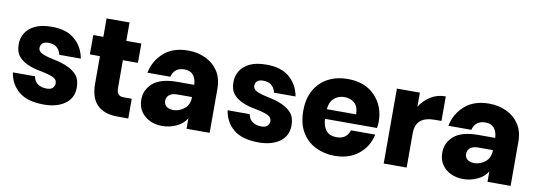

<svg xmlns="http://www.w3.org/2000/svg" viewBox="-55 -1046 3951 1408"><g transform="rotate(10 1920.0 -342.0)"><path d="M302 7Q179 7 115 -46Q51 -99 38 -186H203Q209 -148 236 -130Q263 -112 302 -112Q333 -112 347 -126.5Q361 -141 361 -161Q361 -188 334.5 -202Q308 -216 244 -229Q119 -250 72 -307Q44 -339 44 -397Q44 -443 67 -481Q90 -519 138 -542Q186 -565 262 -565Q373 -565 434.5 -511Q496 -457 511 -372H351Q333 -445 258 -445Q201 -445 199 -397Q199 -373 225 -359Q251 -345 313 -332Q442 -307 490 -250Q519 -216 519 -157Q519 -80 459.5 -36.5Q400 7 302 7Z M930 0H853Q646 0 646 -209V-414H571V-558H646V-695H817V-558H929V-414H817V-206Q817 -147 868 -147H930Z M1182 11Q1134 11 1092.5 -8Q1051 -27 1025.5 -64Q1000 -101 1000 -153Q1000 -228 1057.5 -277.5Q1115 -327 1239 -327H1364Q1357 -426 1274 -426Q1199 -426 1181 -355H1010Q1028 -446 1096.5 -506.5Q1165 -567 1277 -567Q1349 -567 1408 -539Q1467 -511 1501.5 -458Q1536 -405 1536 -328V0H1364V-78Q1339 -36 1289 -12.5Q1239 11 1182 11ZM1242 -118Q1286 -118 1324.5 -147.5Q1363 -177 1363 -236H1257Q1213 -236 1193.5 -218.5Q1174 -201 1174 -176Q1174 -122 1242 -118Z M1901 7Q1778 7 1714 -46Q1650 -99 1637 -186H1802Q1808 -148 1835 -130Q1862 -112 1901 -112Q1932 -112 1946 -126.5Q1960 -141 1960 -161Q1960 -188 1933.5 -202Q1907 -216 1843 -229Q1718 -250 1671 -307Q1643 -339 1643 -397Q1643 -443 1666 -481Q1689 -519 1737 -542Q1785 -565 1861 -565Q1972 -565 2033.5 -511Q2095 -457 2110 -372H1950Q1932 -445 1857 -445Q1800 -445 1798 -397Q1798 -373 1824 -359Q1850 -345 1912 -332Q2041 -307 2089 -250Q2118 -216 2118 -157Q2118 -80 2058.5 -36.5Q1999 7 1901 7Z M2465 7Q2391 7 2326.5 -24Q2262 -55 2223 -118.5Q2184 -182 2184 -279Q2184 -372 2221.5 -436Q2259 -500 2322.5 -532.5Q2386 -565 2465 -565Q2595 -565 2669 -488Q2743 -411 2743 -294Q2743 -273 2738 -248H2351Q2358 -130 2457 -130Q2499 -130 2522.5 -150Q2546 -170 2553 -198H2734Q2715 -107 2644.5 -50Q2574 7 2465 7ZM2570 -320Q2570 -377 2540 -403.5Q2510 -430 2465 -430Q2421 -430 2389 -403Q2357 -376 2352 -320Z M3003 0H2832V-558H3003V-453Q3034 -502 3082.5 -533Q3131 -564 3195 -564V-381H3146Q3075 -381 3039 -350.5Q3003 -320 3003 -254Z M3423 11Q3375 11 3333.5 -8Q3292 -27 3266.5 -64Q3241 -101 3241 -153Q3241 -228 3298.5 -277.5Q3356 -327 3480 -327H3605Q3598 -426 3515 -426Q3440 -426 3422 -355H3251Q3269 -446 3337.5 -506.5Q3406 -567 3518 -567Q3590 -567 3649 -539Q3708 -511 3742.5 -458Q3777 -405 3777 -328V0H3605V-78Q3580 -36 3530 -12.5Q3480 11 3423 11ZM3483 -118Q3527 -118 3565.5 -147.5Q3604 -177 3604 -236H3498Q3454 -236 3434.5 -218.5Q3415 -201 3415 -176Q3415 -122 3483 -118Z"/></g></svg>

Font: Ulagadi Sans
Style: Bold
Weight: 700
Designer: Ninad Kale (Devanagari), Jonny Pinhorn (Latin)
Foundry: Indian Type Foundry
Version: Version 3.01;March 29, 2020;FontCreator 12.0.0.2522 64-bit; 